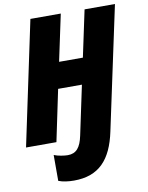

<svg xmlns="http://www.w3.org/2000/svg" viewBox="-100 -785 840 1089"><g transform="rotate(-10 319.5 -241.0)"><path d="M237 232C381 232 455 151 488 -7L639 -714H464L407 -446H270L327 -714H152L1 0H176L238 -296H375L315 -13C301 54 276 84 227 84C209 84 171 79 148 69V218C173 228 205 232 237 232Z"/></g></svg>

Font: Noto Sans Condensed Black
Style: Italic
Weight: 900
Width: 3
Italic angle: -12°
Designer: Monotype Design Team
Foundry: Monotype Imaging Inc.
Version: Version 2.013